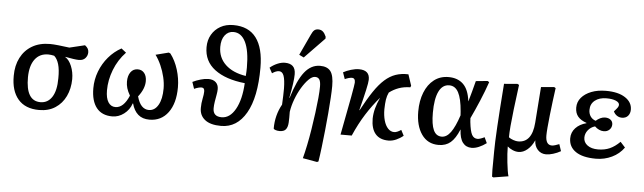

<svg xmlns="http://www.w3.org/2000/svg" viewBox="-57 -1041 5046 1505"><g transform="rotate(5 2465.5 -288.0)"><path d="M267 14Q158 14 101.5 -52Q45 -118 46 -236Q46 -317 77.5 -378.5Q109 -440 167.5 -474.5Q226 -509 308 -509Q333 -509 375 -504.5Q417 -500 461 -494L582 -523Q599 -510 605.5 -497.5Q612 -485 612 -470Q612 -444 594.5 -424Q577 -404 544 -404Q527 -404 500 -408Q473 -412 436 -419V-417Q466 -399 485.5 -352Q505 -305 505 -249Q504 -174 475.5 -114.5Q447 -55 394 -20.5Q341 14 267 14ZM272 -48Q330 -48 363 -99Q396 -150 396 -247Q397 -315 384.5 -357Q372 -399 348 -420Q336 -423 323.5 -424.5Q311 -426 302 -426Q234 -426 196.5 -376Q159 -326 158 -235Q157 -48 272 -48Z M843 14Q761 14 718.5 -39.5Q676 -93 676 -193Q676 -262 700.5 -326Q725 -390 768.5 -441Q812 -492 869 -523L907 -493Q847 -430 815.5 -348.5Q784 -267 784 -186Q784 -125 804.5 -93Q825 -61 861 -61Q925 -61 967 -160Q949 -191 941.5 -216.5Q934 -242 934 -268Q934 -314 954.5 -342.5Q975 -371 1011 -371Q1043 -371 1062 -347.5Q1081 -324 1081 -284Q1081 -224 1031 -160Q1045 -109 1068.5 -85Q1092 -61 1124 -61Q1170 -61 1197.5 -108.5Q1225 -156 1225 -239Q1225 -281 1214 -328Q1203 -375 1183.5 -419Q1164 -463 1139 -497L1241 -523L1254 -517Q1293 -466 1314.5 -396.5Q1336 -327 1336 -258Q1336 -132 1282 -59Q1228 14 1135 14Q1080 14 1046 -15.5Q1012 -45 997 -101H994Q977 -50 934.5 -18Q892 14 843 14Z M1699 14Q1614 14 1571 -20.5Q1528 -55 1529 -114Q1529 -150 1536.5 -186Q1544 -222 1544 -242Q1545 -273 1520 -273Q1511 -273 1495.5 -269Q1480 -265 1463 -257L1445 -310Q1473 -324 1507.5 -334Q1542 -344 1568 -344Q1606 -344 1627 -324.5Q1648 -305 1648 -271Q1648 -252 1643 -225.5Q1638 -199 1633.5 -170.5Q1629 -142 1629 -119Q1629 -54 1697 -54Q1762 -54 1805 -130Q1848 -206 1855 -336Q1703 -352 1617.5 -416.5Q1532 -481 1532 -591Q1532 -647 1557 -690Q1582 -733 1625.5 -757.5Q1669 -782 1727 -782Q1847 -782 1907 -702Q1967 -622 1967 -467Q1967 -234 1895.5 -110Q1824 14 1699 14ZM1858 -393Q1861 -428 1861 -460Q1861 -592 1827.5 -660Q1794 -728 1732 -728Q1691 -728 1665 -694.5Q1639 -661 1639 -603Q1639 -519 1697 -464Q1755 -409 1858 -393Z M2473 230 2360 210Q2372 165 2384.5 104.5Q2397 44 2407.5 -22Q2418 -88 2426.5 -152.5Q2435 -217 2440 -271Q2445 -325 2445 -361Q2445 -399 2434.5 -416Q2424 -433 2400 -433Q2377 -433 2350 -406Q2323 -379 2297 -336Q2271 -293 2252 -242Q2233 -191 2226 -143Q2227 -93 2225 -58Q2223 -23 2208.5 -4.5Q2194 14 2159 14Q2142 14 2128.5 9.5Q2115 5 2112 -1Q2112 -107 2161 -194Q2163 -233 2164 -263.5Q2165 -294 2165 -321Q2164 -390 2152.5 -421.5Q2141 -453 2115 -453Q2091 -453 2061 -432L2038 -474Q2064 -496 2095.5 -509.5Q2127 -523 2155 -523Q2196 -523 2217.5 -503Q2239 -483 2239 -439Q2239 -383 2213 -252L2215 -251Q2258 -393 2309.5 -458Q2361 -523 2432 -523Q2489 -523 2514.5 -489.5Q2540 -456 2540 -373Q2540 -337 2536.5 -281Q2533 -225 2527.5 -158Q2522 -91 2514.5 -21Q2507 49 2499.5 112.5Q2492 176 2484 225ZM2298 -577 2261 -595 2338 -760Q2349 -785 2361 -795.5Q2373 -806 2393 -806Q2415 -806 2429.5 -793Q2444 -780 2455 -754V-739Z M3016 14Q2948 14 2913 -27Q2878 -68 2878 -147Q2879 -188 2889.5 -227.5Q2900 -267 2922 -315Q2865 -249 2816.5 -172.5Q2768 -96 2726 0H2638Q2678 -205 2696 -304Q2714 -403 2714 -415Q2715 -451 2689 -451Q2666 -451 2633 -436L2615 -488Q2640 -502 2674.5 -512.5Q2709 -523 2738 -523Q2823 -523 2821 -447Q2821 -427 2807 -364Q2793 -301 2768 -204L2770 -203Q2818 -293 2859 -354Q2900 -415 2941 -451.5Q2982 -488 3027 -503.5Q3072 -519 3127 -517L3156 -430L3151 -417Q3100 -416 3060 -401.5Q3020 -387 2986 -361Q2973 -334 2968.5 -304Q2964 -274 2963 -228Q2963 -179 2974 -140Q2985 -101 3006 -78.5Q3027 -56 3055 -56Q3067 -56 3081.5 -62.5Q3096 -69 3109 -78L3132 -34Q3107 -13 3076.5 0.5Q3046 14 3016 14Z M3410 14Q3324 14 3276.5 -54Q3229 -122 3229 -234Q3229 -318 3255 -383.5Q3281 -449 3329 -486Q3377 -523 3443 -523Q3515 -523 3558.5 -481Q3602 -439 3613 -348H3614Q3624 -382 3635.5 -424.5Q3647 -467 3658 -510L3750 -519L3763 -511Q3738 -438 3705 -360Q3672 -282 3641 -217L3643 -187Q3651 -115 3666 -87.5Q3681 -60 3711 -60Q3720 -60 3736 -65.5Q3752 -71 3765 -78L3786 -33Q3758 -12 3727.5 1Q3697 14 3670 14Q3626 14 3600.5 -19Q3575 -52 3572 -121H3571Q3542 -50 3504.5 -18Q3467 14 3410 14ZM3429 -53Q3468 -53 3500 -97Q3532 -141 3562 -232L3560 -263Q3552 -363 3526.5 -411Q3501 -459 3454 -459Q3400 -459 3372 -401Q3344 -343 3344 -234Q3344 -142 3364.5 -97.5Q3385 -53 3429 -53Z M3861 230 3850 225Q3848 199 3848 172.5Q3848 146 3848.5 111Q3849 76 3849 27Q3849 -37 3856.5 -168Q3864 -299 3880 -508L3984 -517L3998 -510Q3983 -396 3973.5 -316Q3964 -236 3959.5 -182.5Q3955 -129 3955 -94Q3969 -83 3991 -75.5Q4013 -68 4029 -68Q4138 -68 4150 -225L4171 -508L4274 -517L4286 -510Q4279 -461 4272 -404.5Q4265 -348 4259 -294Q4253 -240 4249.5 -197.5Q4246 -155 4246 -134Q4246 -98 4258 -78.5Q4270 -59 4296 -59Q4306 -59 4322 -64Q4338 -69 4353 -75L4371 -21Q4343 -5 4311.5 4.5Q4280 14 4257 14Q4216 14 4190 -14.5Q4164 -43 4163 -87H4162Q4142 -42 4109 -14Q4076 14 4039 14Q4016 14 3992 3.5Q3968 -7 3953 -21H3952Q3952 4 3954 37Q3956 70 3960 104.5Q3964 139 3968.5 167.5Q3973 196 3978 211Z M4648 14Q4544 14 4489 -23.5Q4434 -61 4434 -128Q4434 -175 4465.5 -209Q4497 -243 4551 -257V-259Q4505 -275 4482.5 -302Q4460 -329 4460 -372Q4460 -417 4488.5 -450.5Q4517 -484 4566.5 -503.5Q4616 -523 4682 -523Q4778 -523 4833 -487Q4888 -451 4888 -393Q4888 -363 4871 -343.5Q4854 -324 4823 -324Q4801 -324 4783.5 -336Q4766 -348 4757 -368Q4777 -390 4784.5 -401Q4792 -412 4792 -422Q4792 -441 4764.5 -453Q4737 -465 4691 -465Q4634 -465 4599.5 -437.5Q4565 -410 4565 -363Q4565 -333 4580 -311.5Q4595 -290 4621 -282Q4636 -296 4655 -305Q4674 -314 4692 -314Q4720 -314 4736.5 -300.5Q4753 -287 4753 -265Q4753 -240 4735.5 -223Q4718 -206 4691 -206Q4672 -206 4653.5 -214.5Q4635 -223 4620 -238Q4586 -228 4565 -201.5Q4544 -175 4544 -143Q4544 -106 4575 -83Q4606 -60 4658 -60Q4710 -60 4750.5 -78Q4791 -96 4830 -135L4868 -93Q4832 -42 4773.5 -14Q4715 14 4648 14Z"/></g></svg>

Font: Literata 12pt Medium
Style: Italic
Weight: 500
Italic angle: -2°
Designer: Latin by Veronika Burian and Jose Scaglione. Greek by Irene Vlachou. Cyrillic by Vera Evstafieva
Foundry: TypeTogether
Version: Version 3.002